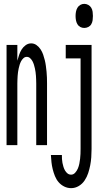

<svg xmlns="http://www.w3.org/2000/svg" viewBox="-20 -753 540 996"><path d="M417 -608Q406 -608 396.5 -613Q387 -618 381.5 -627.5Q376 -637 374 -648Q372 -659 372 -670Q372 -681 374 -692Q376 -703 381.5 -712.5Q387 -722 396.5 -727.5Q406 -733 417 -733Q428 -733 438 -727.5Q448 -722 453.5 -712.5Q459 -703 460.5 -692Q462 -681 462 -670Q462 -659 460.5 -648Q459 -637 453.5 -627.5Q448 -618 438 -613Q428 -608 417 -608ZM14 0V-520H70V-438Q74 -453 79 -468Q84 -483 92 -496Q100 -509 113 -518.5Q126 -528 142 -528Q157 -528 169.5 -519Q182 -510 190.5 -497Q199 -484 204 -469.5Q209 -455 212.5 -440.5Q216 -426 218 -411Q220 -396 221.5 -381Q223 -366 223.5 -350.5Q224 -335 224 -320V0H168V-320Q168 -330 167.5 -340Q167 -350 166.5 -359.5Q166 -369 164.5 -379Q163 -389 161 -398.5Q159 -408 156 -417.5Q153 -427 148.5 -435.5Q144 -444 136.5 -451Q129 -458 119 -458Q109 -458 101.5 -451Q94 -444 89.5 -435.5Q85 -427 82 -417.5Q79 -408 77 -398.5Q75 -389 73.5 -379Q72 -369 71.5 -359.5Q71 -350 70.5 -340Q70 -330 70 -320V0ZM349 223Q330 223 313 214.5Q296 206 284 192Q272 178 265 160.5Q258 143 253.5 125Q249 107 247 88.5Q245 70 244 51H301Q301 62 301.5 72Q302 82 304 92Q306 102 309 112Q312 122 317 131Q322 140 330 146.5Q338 153 349 153Q361 153 370 143Q379 133 384 121Q389 109 391.5 96.5Q394 84 395.5 71Q397 58 397.5 45.5Q398 33 398 20V-450H321V-520H455V20Q455 41 453.5 62.5Q452 84 448 104.5Q444 125 437.5 145Q431 165 419 183Q407 201 388.5 212Q370 223 349 223Z"/></svg>

Font: Iosevka Algr
Style: Regular
Weight: 400
Monospace: yes
Designer: Belleve Invis
Foundry: Belleve Invis
Version: Version 26.0.2; ttfautohint (v1.8.3)